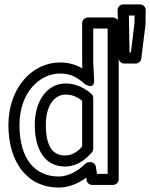

<svg xmlns="http://www.w3.org/2000/svg" viewBox="-20 -810 678 867"><path d="M68 -245C68 -395 161 -478 251 -478C300 -478 328 -461 364 -430C364 -430 408 -401 405 -450L401 -529V-681H466V-25H418L413 -57C411 -69 400 -78 388 -78H384C377 -78 370 -75 366 -71C333 -38 289 -13 245 -13C139 -13 68 -91 68 -245ZM18 -245C18 -75 105 37 245 37C292 37 334 18 370 -8L371 4C373 16 384 25 396 25H491C502 25 516 15 516 0V-706C516 -717 506 -731 491 -731H376C365 -731 351 -721 351 -706V-528V-527L352 -501C325 -517 291 -528 251 -528C127 -528 18 -415 18 -245ZM137 -246C137 -135 183 -58 273 -58C320 -58 359 -81 395 -122C399 -127 401 -132 401 -138V-367C401 -374 398 -382 393 -386C355 -419 315 -433 276 -433C194 -433 137 -356 137 -246ZM187 -246C187 -342 232 -383 276 -383C301 -383 324 -376 351 -355V-148C324 -119 301 -108 273 -108C221 -108 187 -145 187 -246ZM571 -573H565L562 -740H588L587 -704ZM593 -523C604 -523 616 -532 618 -545L637 -699V-702L638 -765C638 -779 626 -790 613 -790H536C521 -790 511 -777 511 -764L516 -547C516 -534 528 -523 541 -523Z"/></svg>

Font: Falling Sky
Style: Ou
Weight: 400
Designer: Paul D. Hunt
Foundry: Adobe Systems Incorporated
Version: Version 1.02